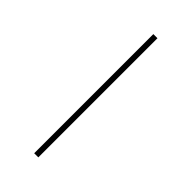

<svg xmlns="http://www.w3.org/2000/svg" viewBox="-307 -832 1152 1152"><g transform="rotate(45 269.0 -256.5)"><path d="M250 -762V249H285V-762Z"/></g></svg>

Font: Noto Sans Myanmar ExtraLight
Style: Regular
Weight: 200
Designer: Monotype Design Team
Foundry: Monotype Imaging Inc.
Version: Version 2.107